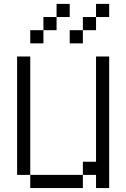

<svg xmlns="http://www.w3.org/2000/svg" viewBox="-20 -953 640 973"><path d="M133.3 -66.7H66.7V-666.7H133.3ZM133.3 0V-66.7H400V0ZM133.3 -733.3V-800H200V-733.3ZM266.7 -800H200V-866.7H266.7ZM266.7 -866.7V-933.3H333.3V-866.7ZM400 -66.7V-133.3H466.7V-666.7H533.3V0H466.7V-66.7ZM400 -800V-733.3H333.3V-800ZM400 -866.7H466.7V-800H400ZM533.3 -933.3V-866.7H466.7V-933.3Z"/></svg>

Font: Galmuri14 Regular
Style: Regular
Weight: 400
Designer: Lee Minseo (quiple)
Version: Version 2.399;hotconv 1.1.1;makeotfexe 2.6.0 DEVELOPMENT